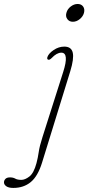

<svg xmlns="http://www.w3.org/2000/svg" viewBox="-138 -692 444 966"><path d="M228.5 -582.5Q210.5 -582.5 200.8 -595.8Q191 -609 196 -627Q201 -646.5 217.8 -659.2Q234.5 -672 252.5 -672Q271 -672 280.2 -659.2Q289.5 -646.5 284.5 -627Q279.5 -609 263.2 -595.8Q247 -582.5 228.5 -582.5ZM215.5 -333.5 73.5 126.5Q52.5 194.5 16.8 224Q-19 253.5 -71 253.5Q-94.5 253.5 -106.2 245.2Q-118 237 -118 225.5Q-118 216 -110.8 208.2Q-103.5 200.5 -87.5 200.5Q-72 200.5 -61 206.8Q-50 213 -30.5 213Q-12 213 10 196Q32 179 45.5 129Q52.5 103 56.8 73.2Q61 43.5 75.5 -1.5L180 -330Q211 -427 170.5 -427Q147.5 -427 122 -400Q112 -390 105.5 -391.5Q97 -393 100.5 -405Q107 -423.5 132.2 -440.5Q157.5 -457.5 185.5 -457.5Q221 -457.5 228 -427.2Q235 -397 215.5 -333.5Z"/></svg>

Font: Fraunces 9pt Soft Thin
Style: Italic
Weight: 100
Italic angle: -16°
Version: Version 1.000;[b76b70a41]